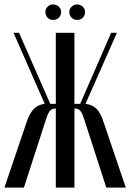

<svg xmlns="http://www.w3.org/2000/svg" viewBox="-22 -848 588 867"><path d="M458 -1 357 -313Q348 -341 339 -349.5Q330 -358 316 -358H314V-1H230V-358H229Q215 -358 205.5 -349.5Q196 -341 187 -313L86 -1H-2L98 -296Q113 -340 132.5 -358Q152 -376 180 -379L39 -700H64L205 -379H230V-700H314V-379H340L480 -700H506L364 -379Q393 -376 412.5 -358Q432 -340 446 -296L546 -1ZM183 -794Q183 -808 193 -818Q203 -828 217 -828Q233 -828 243.5 -818Q254 -808 254 -794Q254 -778 243.5 -768Q233 -758 217 -758Q203 -758 193 -768Q183 -778 183 -794ZM291 -794Q291 -808 301.5 -818Q312 -828 326 -828Q341 -828 351.5 -818Q362 -808 362 -794Q362 -778 352 -768Q342 -758 326 -758Q312 -758 301.5 -768Q291 -778 291 -794Z"/></svg>

Font: Moniqa SemBd Narrow Heading
Style: Regular
Weight: 600
Width: 4
Designer: Rajesh Rajput
Foundry: Rajesh Rajput
Version: Version 1.000